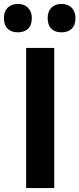

<svg xmlns="http://www.w3.org/2000/svg" viewBox="-53 -957 404 977"><path d="M80 0V-713H223V0ZM259.5 -792.5Q227 -792.5 208.2 -810.8Q189.5 -829 189.5 -865.5Q189.5 -898.5 208.5 -917.8Q227.5 -937 260.5 -937Q293.5 -937 312.2 -917Q331 -897 331 -865.5Q331 -829 312 -810.8Q293 -792.5 259.5 -792.5ZM37.5 -792.5Q5 -792.5 -14 -810.8Q-33 -829 -33 -865.5Q-33 -898.5 -14 -917.8Q5 -937 38.5 -937Q71 -937 90 -917Q109 -897 109 -865.5Q109 -829 90 -810.8Q71 -792.5 37.5 -792.5Z"/></svg>

Font: Heraclito SemiBold
Style: Regular
Weight: 600
Designer: Kostas Bartsokas (font) & Cristiano Sobral (main changes)
Foundry: Kostas Bartsokas (font) & Cristiano Sobral (main changes)
Version: Version 1.00;July 8, 2020;FontCreator 13.0.0.2655 64-bit